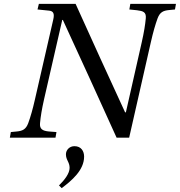

<svg xmlns="http://www.w3.org/2000/svg" viewBox="-20 -712 930 993"><path d="M31 0H267L272 -29L233 -32C201 -35 184 -44 187 -75C190 -108 196 -146 208 -199L302 -609H305C399 -406 491 -203 583 0H648L760 -493C772 -546 783 -584 795 -617C807 -649 824 -657 854 -660L885 -663L890 -692H654L649 -663L688 -659C720 -655 737 -650 734 -617C731 -584 725 -546 713 -493L631 -131H627C541 -318 455 -505 371 -692H181L174 -663L233 -657C256 -655 263 -642 255 -609L161 -199C149 -146 138 -108 126 -75C114 -43 97 -35 67 -32L36 -29ZM285 247 299 261C351 222 415 168 415 98C415 70 400 44 365 44C339 44 321 64 321 86C321 116 340 126 340 156C340 185 314 219 285 247Z"/></svg>

Font: Heuristica
Style: Italic
Weight: 400
Italic angle: -13°
Version: Version 1.0.1